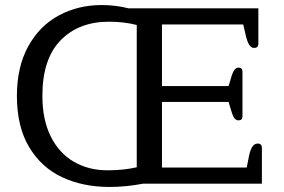

<svg xmlns="http://www.w3.org/2000/svg" viewBox="-20 -728 1125 761"><path d="M47 -348Q47 -463 92 -544.5Q137 -626 213.5 -667Q290 -708 383 -708Q439 -708 489 -695H1004V-555Q1004 -538 987 -538Q976 -538 968 -550Q960 -562 954 -588L944 -631H622V-387H886L899 -430Q909 -460 925 -460Q941 -460 941 -445V-266Q941 -251 925 -251Q908 -251 899 -281L886 -324H622V-64H958L967 -110Q977 -159 1001 -159Q1018 -159 1018 -142V0H547Q479 13 414 13Q309 13 226.5 -25.5Q144 -64 95.5 -145Q47 -226 47 -348ZM522 -65V-629Q471 -642 412 -642Q292 -642 220 -568Q148 -494 148 -348Q148 -254 181 -187.5Q214 -121 272.5 -87Q331 -53 406 -53Q470 -53 522 -65Z"/></svg>

Font: Maitree Medium
Style: Regular
Weight: 500
Designer: CadsonDemak Team
Foundry: CadsonDemak
Version: Version 1.000